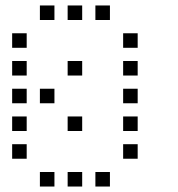

<svg xmlns="http://www.w3.org/2000/svg" viewBox="-20 -696 640 692"><path d="M124.8 -676.2Q123.8 -676.2 123.8 -676.2Q123.8 -676.2 123.8 -675.2V-624.8Q123.8 -623.8 123.8 -623.8Q123.8 -623.8 124.8 -623.8H175.2Q176.2 -623.8 176.2 -623.8Q176.2 -623.8 176.2 -624.8V-675.2Q176.2 -676.2 176.2 -676.2Q176.2 -676.2 175.2 -676.2ZM224.8 -676.2Q223.8 -676.2 223.8 -676.2Q223.8 -676.2 223.8 -675.2V-624.8Q223.8 -623.8 223.8 -623.8Q223.8 -623.8 224.8 -623.8H275.2Q276.2 -623.8 276.2 -623.8Q276.2 -623.8 276.2 -624.8V-675.2Q276.2 -676.2 276.2 -676.2Q276.2 -676.2 275.2 -676.2ZM324.8 -676.2Q323.8 -676.2 323.8 -676.2Q323.8 -676.2 323.8 -675.2V-624.8Q323.8 -623.8 323.8 -623.8Q323.8 -623.8 324.8 -623.8H375.2Q376.2 -623.8 376.2 -623.8Q376.2 -623.8 376.2 -624.8V-675.2Q376.2 -676.2 376.2 -676.2Q376.2 -676.2 375.2 -676.2ZM24.8 -576.2Q23.8 -576.2 23.8 -576.2Q23.8 -576.2 23.8 -575.2V-524.8Q23.8 -523.8 23.8 -523.8Q23.8 -523.8 24.8 -523.8H75.2Q76.2 -523.8 76.2 -523.8Q76.2 -523.8 76.2 -524.8V-575.2Q76.2 -576.2 76.2 -576.2Q76.2 -576.2 75.2 -576.2ZM424.8 -576.2Q423.8 -576.2 423.8 -576.2Q423.8 -576.2 423.8 -575.2V-524.8Q423.8 -523.8 423.8 -523.8Q423.8 -523.8 424.8 -523.8H475.2Q476.2 -523.8 476.2 -523.8Q476.2 -523.8 476.2 -524.8V-575.2Q476.2 -576.2 476.2 -576.2Q476.2 -576.2 475.2 -576.2ZM24.8 -476.2Q23.8 -476.2 23.8 -476.2Q23.8 -476.2 23.8 -475.2V-424.8Q23.8 -423.8 23.8 -423.8Q23.8 -423.8 24.8 -423.8H75.2Q76.2 -423.8 76.2 -423.8Q76.2 -423.8 76.2 -424.8V-475.2Q76.2 -476.2 76.2 -476.2Q76.2 -476.2 75.2 -476.2ZM224.8 -476.2Q223.8 -476.2 223.8 -476.2Q223.8 -476.2 223.8 -475.2V-424.8Q223.8 -423.8 223.8 -423.8Q223.8 -423.8 224.8 -423.8H275.2Q276.2 -423.8 276.2 -423.8Q276.2 -423.8 276.2 -424.8V-475.2Q276.2 -476.2 276.2 -476.2Q276.2 -476.2 275.2 -476.2ZM424.8 -476.2Q423.8 -476.2 423.8 -476.2Q423.8 -476.2 423.8 -475.2V-424.8Q423.8 -423.8 423.8 -423.8Q423.8 -423.8 424.8 -423.8H475.2Q476.2 -423.8 476.2 -423.8Q476.2 -423.8 476.2 -424.8V-475.2Q476.2 -476.2 476.2 -476.2Q476.2 -476.2 475.2 -476.2ZM24.8 -376.2Q23.8 -376.2 23.8 -376.2Q23.8 -376.2 23.8 -375.2V-324.8Q23.8 -323.8 23.8 -323.8Q23.8 -323.8 24.8 -323.8H75.2Q76.2 -323.8 76.2 -323.8Q76.2 -323.8 76.2 -324.8V-375.2Q76.2 -376.2 76.2 -376.2Q76.2 -376.2 75.2 -376.2ZM124.8 -376.2Q123.8 -376.2 123.8 -376.2Q123.8 -376.2 123.8 -375.2V-324.8Q123.8 -323.8 123.8 -323.8Q123.8 -323.8 124.8 -323.8H175.2Q176.2 -323.8 176.2 -323.8Q176.2 -323.8 176.2 -324.8V-375.2Q176.2 -376.2 176.2 -376.2Q176.2 -376.2 175.2 -376.2ZM424.8 -376.2Q423.8 -376.2 423.8 -376.2Q423.8 -376.2 423.8 -375.2V-324.8Q423.8 -323.8 423.8 -323.8Q423.8 -323.8 424.8 -323.8H475.2Q476.2 -323.8 476.2 -323.8Q476.2 -323.8 476.2 -324.8V-375.2Q476.2 -376.2 476.2 -376.2Q476.2 -376.2 475.2 -376.2ZM24.8 -276.2Q23.8 -276.2 23.8 -276.2Q23.8 -276.2 23.8 -275.2V-224.8Q23.8 -223.8 23.8 -223.8Q23.8 -223.8 24.8 -223.8H75.2Q76.2 -223.8 76.2 -223.8Q76.2 -223.8 76.2 -224.8V-275.2Q76.2 -276.2 76.2 -276.2Q76.2 -276.2 75.2 -276.2ZM224.8 -276.2Q223.8 -276.2 223.8 -276.2Q223.8 -276.2 223.8 -275.2V-224.8Q223.8 -223.8 223.8 -223.8Q223.8 -223.8 224.8 -223.8H275.2Q276.2 -223.8 276.2 -223.8Q276.2 -223.8 276.2 -224.8V-275.2Q276.2 -276.2 276.2 -276.2Q276.2 -276.2 275.2 -276.2ZM424.8 -276.2Q423.8 -276.2 423.8 -276.2Q423.8 -276.2 423.8 -275.2V-224.8Q423.8 -223.8 423.8 -223.8Q423.8 -223.8 424.8 -223.8H475.2Q476.2 -223.8 476.2 -223.8Q476.2 -223.8 476.2 -224.8V-275.2Q476.2 -276.2 476.2 -276.2Q476.2 -276.2 475.2 -276.2ZM24.8 -176.2Q23.8 -176.2 23.8 -176.2Q23.8 -176.2 23.8 -175.2V-124.8Q23.8 -123.8 23.8 -123.8Q23.8 -123.8 24.8 -123.8H75.2Q76.2 -123.8 76.2 -123.8Q76.2 -123.8 76.2 -124.8V-175.2Q76.2 -176.2 76.2 -176.2Q76.2 -176.2 75.2 -176.2ZM424.8 -176.2Q423.8 -176.2 423.8 -176.2Q423.8 -176.2 423.8 -175.2V-124.8Q423.8 -123.8 423.8 -123.8Q423.8 -123.8 424.8 -123.8H475.2Q476.2 -123.8 476.2 -123.8Q476.2 -123.8 476.2 -124.8V-175.2Q476.2 -176.2 476.2 -176.2Q476.2 -176.2 475.2 -176.2ZM124.8 -76.2Q123.8 -76.2 123.8 -76.2Q123.8 -76.2 123.8 -75.2V-24.8Q123.8 -23.8 123.8 -23.8Q123.8 -23.8 124.8 -23.8H175.2Q176.2 -23.8 176.2 -23.8Q176.2 -23.8 176.2 -24.8V-75.2Q176.2 -76.2 176.2 -76.2Q176.2 -76.2 175.2 -76.2ZM224.8 -76.2Q223.8 -76.2 223.8 -76.2Q223.8 -76.2 223.8 -75.2V-24.8Q223.8 -23.8 223.8 -23.8Q223.8 -23.8 224.8 -23.8H275.2Q276.2 -23.8 276.2 -23.8Q276.2 -23.8 276.2 -24.8V-75.2Q276.2 -76.2 276.2 -76.2Q276.2 -76.2 275.2 -76.2ZM324.8 -76.2Q323.8 -76.2 323.8 -76.2Q323.8 -76.2 323.8 -75.2V-24.8Q323.8 -23.8 323.8 -23.8Q323.8 -23.8 324.8 -23.8H375.2Q376.2 -23.8 376.2 -23.8Q376.2 -23.8 376.2 -24.8V-75.2Q376.2 -76.2 376.2 -76.2Q376.2 -76.2 375.2 -76.2Z"/></svg>

Font: Doto Black
Style: Regular
Weight: 900
Monospace: yes
Version: Version 1.000